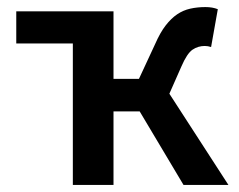

<svg xmlns="http://www.w3.org/2000/svg" viewBox="-20 -523 675 543"><path d="M186 0V-400H26V-491H301V-300H373L419 -399Q433 -431 448.5 -451Q464 -471 481 -482.5Q498 -494 518 -498.5Q538 -503 561 -503Q581 -503 596 -497L577 -390Q568 -393 559 -393Q540 -393 524.5 -382.5Q509 -372 493 -335L459 -258L626 0H499L375 -208H301V0Z"/></svg>

Font: CV Source Sans Light
Style: Bold
Weight: 600
Designer: Paul D. Hunt
Foundry: Adobe Systems Incorporated
Version: Version 3.001